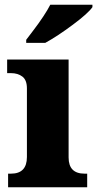

<svg xmlns="http://www.w3.org/2000/svg" viewBox="-20 -786 408 806"><path d="M14 -57H26Q93 -57 93 -127V-415Q93 -450 74 -464.5Q55 -479 26 -479H10V-536H268V-125Q268 -57 335 -57H346V0H14ZM90 -619Q95 -626 118.5 -656.5Q142 -687 161.5 -716.5Q181 -746 191 -766H368V-756Q350 -730 285.5 -682Q221 -634 170 -606H90Z"/></svg>

Font: Noto Serif ExtraBold
Style: Regular
Weight: 800
Designer: Monotype Design Team
Foundry: Monotype Imaging Inc.
Version: Version 1.001